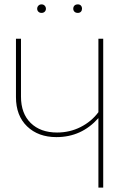

<svg xmlns="http://www.w3.org/2000/svg" viewBox="-20 -858 615 878"><path d="M452 -681V0H430V-318Q353 -231 238 -231Q155 -231 104 -280Q53 -329 53 -414V-681H76V-416Q76 -339 120.5 -295.5Q165 -252 241 -252Q299 -252 348.5 -277Q398 -302 430 -345V-681ZM190 -818Q190 -810 184.5 -804.5Q179 -799 170 -799Q161 -799 155.5 -804.5Q150 -810 150 -818Q150 -826 155.5 -832Q161 -838 170 -838Q179 -838 184.5 -832Q190 -826 190 -818ZM355 -818Q355 -810 350 -804.5Q345 -799 336 -799Q326 -799 320.5 -804.5Q315 -810 315 -818Q315 -827 320.5 -832.5Q326 -838 336 -838Q345 -838 350 -832.5Q355 -827 355 -818Z"/></svg>

Font: Fira Sans Thin
Style: Regular
Weight: 100
Designer: bBox Type GmbH & Carrois Corporate GbR & Edenspiekermann AG
Foundry: bBox Type GmbH & Carrois Corporate GbR & Edenspiekermann AG
Version: Version 4.301